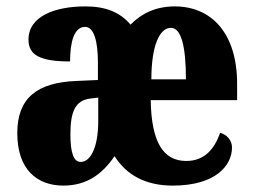

<svg xmlns="http://www.w3.org/2000/svg" viewBox="-20 -570 791 600"><path d="M178 10C251 10 300 -26 338 -82C376 -22 436 10 520 10C654 10 705 -53 705 -109C705 -132 689 -149 668 -155C650 -104 619 -67 562 -67C490 -67 453 -126 451 -257H721V-308C721 -466 641 -550 526 -550C466 -550 421 -527 388 -493C355 -532 310 -550 247 -550C153 -550 69 -520 69 -446C69 -398 105 -378 199 -378C199 -440 212 -486 246 -486C274 -486 286 -440 286 -374V-320L218 -317C95 -312 34 -263 34 -154C34 -39 97 10 178 10ZM561 -322H453C453 -428 479 -483 514 -483C547 -483 561 -423 561 -322ZM232 -64C210 -64 200 -93 200 -150C200 -221 215 -256 262 -262L287 -265V-191C287 -114 265 -64 232 -64Z"/></svg>

Font: Noto Serif Ethiopic ExtraCondensed Black
Style: Regular
Weight: 900
Width: 2
Designer: Monotype Design Team
Foundry: Monotype Imaging Inc.
Version: Version 2.102